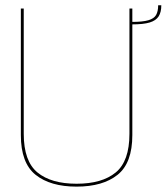

<svg xmlns="http://www.w3.org/2000/svg" viewBox="-20 -707 635 732"><path d="M272 4.5Q372 4.5 428.2 -40.5Q484.5 -85.5 484.5 -192V-674.5H473.5V-197Q473.5 -92.5 421.2 -49.5Q369 -6.5 272 -6.5Q175 -6.5 122.8 -49.5Q70.5 -92.5 70.5 -197V-674.5H59.5V-192Q59.5 -85.5 115.8 -40.5Q172 4.5 272 4.5ZM483.5 -623.5V-614Q526.5 -614 550.5 -621.2Q574.5 -628.5 584.8 -644.5Q595 -660.5 595 -687H583Q583 -663.5 575 -649.8Q567 -636 545.5 -629.8Q524 -623.5 483.5 -623.5Z"/></svg>

Font: Anybody Thin Thin
Style: Regular
Weight: 250
Version: Version 1.113;gftools[0.9.25]